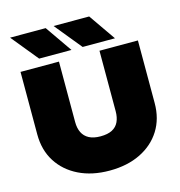

<svg xmlns="http://www.w3.org/2000/svg" viewBox="-139 -1105 1167 1245"><g transform="rotate(-15 444.5 -482.0)"><path d="M573 -982 698 -802H481L334 -982ZM281 -982 406 -802H189L42 -982ZM308 -344Q308 -303 322.5 -273.5Q337 -244 367 -228Q397 -212 444 -212Q492 -212 522 -227.5Q552 -243 566 -273Q580 -303 580 -344V-750H838V-330Q838 -225 789 -147Q740 -69 651.5 -25.5Q563 18 444 18Q326 18 237.5 -25.5Q149 -69 99.5 -147Q50 -225 50 -330V-750H308Z"/></g></svg>

Font: Bounded
Style: Regular
Weight: 900
Designer: Vlad Churkin
Version: Version 1.0